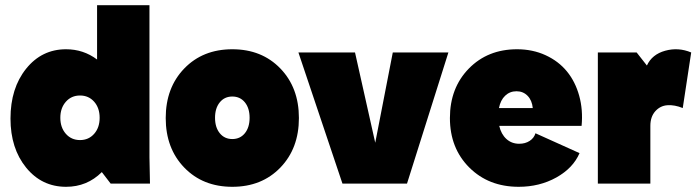

<svg xmlns="http://www.w3.org/2000/svg" viewBox="-20 -700 2659 732"><path d="M231.9 12.2Q139.2 12.2 79.6 -61Q20 -134.3 20 -248Q20 -363.8 79.6 -438Q139.2 -512.2 231.9 -512.2Q297.9 -512.2 350.1 -473.1V-680.2H549.8V-100.1L551.8 0H401.9L368.2 -43.9Q312 12.2 231.9 12.2ZM285.2 -166Q317.9 -166 338.9 -189.7Q359.9 -213.4 359.9 -251Q359.9 -288.6 338.9 -312.3Q317.9 -335.9 285.2 -335.9Q252 -335.9 231 -312Q210 -288.1 210 -251Q210 -213.9 231 -189.9Q252 -166 285.2 -166Z M1048.8 -61Q978 12.2 865.7 12.2Q753.4 12.2 682.6 -61Q611.8 -134.3 611.8 -250Q611.8 -365.7 682.6 -439Q753.4 -512.2 865.7 -512.2Q978 -512.2 1048.8 -439Q1119.6 -365.7 1119.6 -250Q1119.6 -134.3 1048.8 -61ZM817.9 -192.1Q835.9 -169.9 865.7 -169.9Q895.5 -169.9 913.6 -192.1Q931.6 -214.4 931.6 -251Q931.6 -287.6 913.6 -309.8Q895.5 -332 865.7 -332Q835.9 -332 817.9 -309.8Q799.8 -287.6 799.8 -251Q799.8 -214.4 817.9 -192.1Z M1285.6 0 1117.7 -500H1333.5L1410.6 -155.8L1477.5 -500H1689.5L1531.7 0Z M1957.5 12.2Q1842.8 12.2 1769 -61.5Q1695.3 -135.3 1695.3 -250Q1695.3 -364.7 1767.3 -438.5Q1839.4 -512.2 1951.2 -512.2Q2010.7 -512.2 2060.1 -489.5Q2109.4 -466.8 2141.4 -427.7Q2173.3 -388.7 2188.2 -335Q2203.1 -281.2 2197.3 -220.2H1883.3Q1890.6 -188.5 1910.6 -170.2Q1930.7 -151.9 1959.5 -151.9Q1982.4 -151.9 1999.3 -162.8Q2016.1 -173.8 2021.5 -191.9L2189.5 -116.2Q2165 -59.1 2101.1 -23.4Q2037.1 12.2 1957.5 12.2ZM1882.3 -288.1H2011.2Q2008.3 -317.4 1991.5 -334.7Q1974.6 -352.1 1949.2 -352.1Q1923.8 -352.1 1906 -335.2Q1888.2 -318.4 1882.3 -288.1Z M2259.3 0V-500H2407.2L2446.3 -450.2Q2465.8 -492.7 2516.1 -506.6Q2566.4 -520.5 2615.2 -500L2583 -288.1Q2551.8 -300.8 2524.4 -298.8Q2497.1 -296.9 2478.3 -275.9Q2459.5 -254.9 2459.5 -220.2V0Z"/></svg>

Font: Apfel Grotezk Satt
Style: Regular
Weight: 900
Designer: Luigi Gorlero
Foundry: © 2023, Luigi Gorlero & Collletttivo
Version: Version 2.000;Glyphs 3.2 (3217)